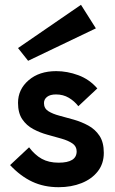

<svg xmlns="http://www.w3.org/2000/svg" viewBox="-20 -773 477 799"><path d="M224 6Q163 6 114 -17Q65 -40 22 -86L101 -160Q125 -128 154 -112Q183 -96 224 -96Q299 -96 299 -143Q299 -164 281.5 -176Q264 -188 236 -196Q208 -204 177 -212.5Q146 -221 118 -236Q90 -251 72.5 -277Q55 -303 55 -345Q55 -401 99 -439Q143 -477 214 -477Q260 -477 306 -460Q352 -443 385 -405L306 -331Q290 -352 266.5 -366Q243 -380 213 -380Q189 -380 176 -370Q163 -360 163 -344Q163 -322 181 -310.5Q199 -299 227.5 -291.5Q256 -284 287.5 -275Q319 -266 347.5 -250.5Q376 -235 394 -208Q412 -181 412 -137Q412 -92 387 -60Q362 -28 319.5 -11Q277 6 224 6ZM97 -520 55 -573 317 -753 379 -655Z"/></svg>

Font: Lil Grotesk Bold
Style: Regular
Weight: 700
Designer: Bastien Sozeau
Foundry: NBR — Bastien Sozeau
Version: Version 4.002; ttfautohint (v1.8.4.7-5d5b)